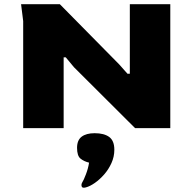

<svg xmlns="http://www.w3.org/2000/svg" viewBox="-20 -608 908 911"><path d="M90 0V-508L80 -588H264L546 -302L585 -258H596V-588H788V0H621L331 -289L292 -336H282V0ZM387.7 281.1Q370.4 286 367.5 276.5Q364.6 267 370.4 257.1Q377 247.2 387.7 219.1Q398.5 191 402.6 163.7Q378.6 157.9 362.1 144.7Q345.6 131.5 345.6 93.4Q345.6 57.1 367.5 40.5Q389.4 24 429.1 24Q473.7 24 498.1 41.8Q522.5 59.6 522.5 102.5Q522.5 135.6 508.8 165.8Q495.2 195.9 474.1 219.9Q453 243.9 429.9 260Q406.7 276.1 387.7 281.1Z"/></svg>

Font: Goldman
Style: Bold
Weight: 700
Designer: Jaikishan Patel
Version: Version 1.000; ttfautohint (v1.8.3)